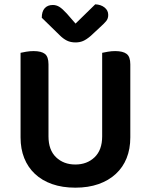

<svg xmlns="http://www.w3.org/2000/svg" viewBox="-20 -851 697 887"><path d="M328 16Q268 16 221 -0.5Q174 -17 141.5 -47.5Q109 -78 92 -120.5Q75 -163 75 -216V-607Q83 -609 100.5 -612Q118 -615 135 -615Q171 -615 187.5 -602Q204 -589 204 -554V-221Q204 -158 239 -124.5Q274 -91 328 -91Q382 -91 417 -124.5Q452 -158 452 -221V-607Q461 -609 478 -612Q495 -615 512 -615Q548 -615 565 -602Q582 -589 582 -554V-216Q582 -163 565 -120.5Q548 -78 515 -47.5Q482 -17 435 -0.5Q388 16 328 16ZM420 -831Q446 -830 463 -816.5Q480 -803 480 -782Q480 -765 470.5 -753.5Q461 -742 442 -725L399 -685Q379 -668 363.5 -661.5Q348 -655 329 -655Q306 -655 289 -663.5Q272 -672 256 -688L173 -769Q173 -798 186.5 -813Q200 -828 224 -828Q240 -828 254 -819.5Q268 -811 289 -788L329 -742Z"/></svg>

Font: Baloo Bhai 2 SemiBold
Style: Regular
Weight: 600
Designer: Supriya Tembe, Noopur Datye and Ek Type
Foundry: Ek Type
Version: Version 1.640;PS 1.000;hotconv 16.6.51;makeotf.lib2.5.65220;